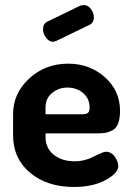

<svg xmlns="http://www.w3.org/2000/svg" viewBox="-20 -734 524 763"><path d="M335 -635 205 -572Q195 -568 191 -568Q175 -568 163 -584Q151 -600 151 -617Q151 -640 168 -648L300 -712Q310 -714 313 -714Q329 -714 341 -698.5Q353 -683 353 -665Q353 -643 335 -635ZM251 -481Q336 -481 396.5 -427.5Q457 -374 457 -293Q457 -263 449.5 -243.5Q442 -224 426.5 -216Q411 -208 398 -206Q385 -204 364 -204H161V-189Q161 -146 193 -119.5Q225 -93 278 -93Q316 -93 353 -112Q390 -131 401 -131Q422 -131 436 -111.5Q450 -92 450 -74Q450 -46 399.5 -18.5Q349 9 274 9Q167 9 99.5 -47.5Q32 -104 32 -196V-281Q32 -363 96 -422Q160 -481 251 -481ZM161 -280H307Q323 -280 329.5 -285.5Q336 -291 336 -307Q336 -342 310.5 -364Q285 -386 248 -386Q213 -386 187 -364.5Q161 -343 161 -308Z"/></svg>

Font: Dosis
Style: Bold
Weight: 700
Designer: Edgar Tolentino, Pablo Impallari, Igino Marini
Foundry: Edgar Tolentino, Pablo Impallari, Igino Marini
Version: Version 1.007